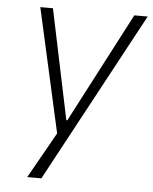

<svg xmlns="http://www.w3.org/2000/svg" viewBox="-50 -534 605 757"><g transform="rotate(5 252.5 -156.0)"><path d="M86 180 197 -17 194 23 79 -492H129L220 -57H224L451 -492H504L142 180Z"/></g></svg>

Font: Nunito Sans 7pt SemiCondensed ExtraLight
Style: Italic
Weight: 250
Width: 4
Italic angle: -9°
Designer: Vernon Adams
Foundry: Vernon Adams
Version: Version 3.101;gftools[0.9.27]